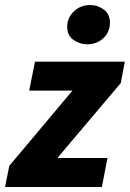

<svg xmlns="http://www.w3.org/2000/svg" viewBox="-30 -743 516 763"><path d="M-10 0 7 -84 258 -383H86L109 -498H466L450 -413L198 -115H397L375 0ZM316 -567Q287 -567 262 -584.5Q237 -602 237 -637Q237 -672 263.5 -697.5Q290 -723 328 -723Q358 -723 382.5 -705Q407 -687 407 -653Q407 -616 381 -591.5Q355 -567 316 -567Z"/></svg>

Font: Source Sans 3 ExtraBold
Style: Italic
Weight: 800
Italic angle: -11°
Version: Version 3.052;hotconv 1.1.0;makeotfexe 2.6.0